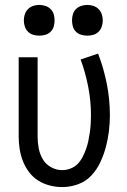

<svg xmlns="http://www.w3.org/2000/svg" viewBox="-20 -753 515 781"><path d="M233 8Q208 8 182.5 1.5Q157 -5 135.5 -18.5Q114 -32 98.5 -52.5Q83 -73 73.5 -97Q64 -121 60 -146.5Q56 -172 56 -197V-520H133V-197Q133 -173 137.5 -149.5Q142 -126 154 -105.5Q166 -85 187.5 -73Q209 -61 233 -61Q250 -61 267 -67.5Q284 -74 296 -86.5Q308 -99 316 -114.5Q324 -130 330 -146.5Q336 -163 339.5 -180.5Q343 -198 345.5 -215Q348 -232 349 -249.5Q350 -267 350 -285Q350 -342 339 -399Q328 -456 308 -511L379 -535Q402 -475 414.5 -412Q427 -349 427 -284Q427 -252 423 -219Q419 -186 410.5 -154.5Q402 -123 388 -93Q374 -63 351.5 -39Q329 -15 297.5 -3.5Q266 8 233 8ZM335 -608Q323 -608 310.5 -611.5Q298 -615 289 -624Q280 -633 276.5 -645Q273 -657 273 -670Q273 -683 276.5 -695Q280 -707 289 -716Q298 -725 310.5 -729Q323 -733 335 -733Q348 -733 360 -729Q372 -725 381 -716Q390 -707 394 -695Q398 -683 398 -670Q398 -657 394 -645Q390 -633 381 -624Q372 -615 360 -611.5Q348 -608 335 -608ZM140 -608Q127 -608 115 -611.5Q103 -615 94 -624Q85 -633 81 -645Q77 -657 77 -670Q77 -683 81 -695Q85 -707 94 -716Q103 -725 115 -729Q127 -733 140 -733Q152 -733 164.5 -729Q177 -725 186 -716Q195 -707 198.5 -695Q202 -683 202 -670Q202 -657 198.5 -645Q195 -633 186 -624Q177 -615 164.5 -611.5Q152 -608 140 -608Z"/></svg>

Font: Iosevka QP
Style: Regular
Weight: 400
Designer: Belleve Invis
Foundry: Belleve Invis
Version: Version 20.0.0; ttfautohint (v1.8.4)